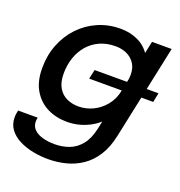

<svg xmlns="http://www.w3.org/2000/svg" viewBox="-139 -655 933 997"><g transform="rotate(20 328.0 -157.0)"><path d="M234.5 226Q193.5 226 152 218Q110.5 210 75.5 192.5Q40.5 175 19.5 147.2Q-1.5 119.5 -1.5 80.5Q-1.5 70 0 61Q1.5 52 3.5 42H111.5Q110.5 48.5 109.8 53.5Q109 58.5 109 63.5Q109 90 126.8 107.5Q144.5 125 174.5 133.2Q204.5 141.5 241 141.5Q283.5 141.5 320.8 127.5Q358 113.5 385.2 79.8Q412.5 46 425 -12L535 -531H643.5L533.5 -12Q519.5 55.5 490.2 101.2Q461 147 420.5 174.5Q380 202 332.5 214Q285 226 234.5 226ZM260.5 10.5Q202 10.5 153.2 -13.2Q104.5 -37 75 -85.8Q45.5 -134.5 45.5 -209Q45.5 -279 69 -339Q92.5 -399 135 -444Q177.5 -489 234.8 -514.2Q292 -539.5 360 -539.5Q413.5 -539.5 456.8 -518.8Q500 -498 525.2 -458Q550.5 -418 550.5 -359Q550.5 -344.5 548 -324.2Q545.5 -304 542 -289.5L484 -289Q486.5 -297 488 -310Q489.5 -323 489.5 -331.5Q489.5 -369 472.8 -394.2Q456 -419.5 428.2 -432.2Q400.5 -445 366 -445Q318 -445 280 -428Q242 -411 215.2 -380.5Q188.5 -350 174.2 -308.8Q160 -267.5 160 -220Q160 -173 177.2 -143Q194.5 -113 224 -99Q253.5 -85 290.5 -85Q330.5 -85 368.5 -102.8Q406.5 -120.5 435 -155Q463.5 -189.5 473.5 -238.5L534 -234Q517 -153.5 476 -99Q435 -44.5 379 -17Q323 10.5 260.5 10.5ZM293.5 -240 305 -291.5H658L647.5 -240Z"/></g></svg>

Font: Epilogue Medium
Style: Italic
Weight: 500
Italic angle: -12°
Designer: Tyler Finck
Foundry: Etcetera Type Co
Version: Version 2.112